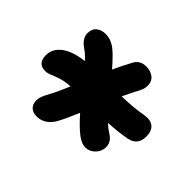

<svg xmlns="http://www.w3.org/2000/svg" viewBox="-143 -899 806 806"><g transform="rotate(-45 260.0 -496.0)"><path d="M137.2 -314Q112.8 -314 94 -332.5Q75.2 -351.1 75.2 -375Q75.2 -397.5 95.2 -423.8Q121.1 -457 163.1 -493.2Q103.5 -518.1 70.8 -536.1Q22.9 -564.5 22.9 -611.8Q22.9 -635.3 35.6 -647.7Q48.3 -660.2 69.8 -660.2Q83.5 -660.2 93.8 -656.2Q104 -652.3 128.9 -639.2Q153.8 -625 212.9 -600.1Q210.9 -633.3 203.4 -656Q195.8 -678.7 189.5 -692.6Q183.1 -706.5 183.1 -721.2Q183.1 -766.1 232.9 -766.1Q270.5 -766.1 296.4 -732.9Q322.3 -699.7 331.1 -631.8Q356.4 -657.2 365.2 -670.9Q390.1 -708 420.9 -708Q446.8 -708 460 -691.9Q473.1 -675.8 473.1 -650.9Q473.1 -622.1 455.1 -596.2Q437 -570.8 386.2 -526.9Q428.7 -507.3 464.8 -487.8Q497.1 -472.2 497.1 -434.1Q497.1 -408.2 483.4 -390.6Q469.7 -373 443.8 -373Q430.2 -373 419.4 -377.2Q408.7 -381.3 377.9 -397.9Q354 -410.2 335 -418.9Q336.4 -350.1 346.2 -297.9Q352.1 -264.2 337.6 -245.1Q323.2 -226.1 288.1 -226.1Q238.3 -226.1 228 -273.9Q219.2 -317.4 215.8 -380.9Q197.8 -361.3 185.1 -340.8Q167.5 -314 137.2 -314Z"/></g></svg>

Font: Shantell Sans Irregular
Style: Regular
Weight: 800
Designer: Stephen Nixon, Anya Danilova, Shantell Martin
Foundry: Arrow Type
Version: Version 1.006;[9816181b4]